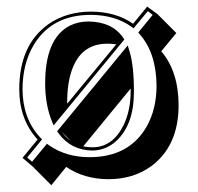

<svg xmlns="http://www.w3.org/2000/svg" viewBox="-20 -474 596 579"><path d="M423.8 -454.1 455.1 -431.2 511.7 -374.5 466.3 -319.3Q518.1 -258.8 518.6 -157.2Q518.6 -33.2 435.1 27.8Q381.3 66.4 306.6 66.4Q232.9 65.9 179.7 29.3L134.8 84.5L78.1 27.8L47.9 2L93.3 -53.2Q38.1 -113.8 38.1 -205.1Q38.1 -338.9 126.5 -401.4Q180.2 -438.5 253.9 -439Q330.6 -438.5 381.3 -402.3ZM303.7 -342.3Q206.1 -342.3 186.5 -221.2Q182.6 -194.8 182.6 -165.5Q182.6 -162.6 182.6 -161.1L330.6 -340.3Q317.4 -342.3 303.7 -342.3ZM192.4 -49.8 165 -77.6Q171.9 -68.8 177.7 -62.5Q185.1 -55.2 192.4 -49.8ZM231 -32.7Q244.6 -29.8 258.8 -29.8Q319.8 -29.8 353 -97.2Q373.5 -140.6 374 -195.8Q374 -200.2 374 -207ZM365.2 -336.9 370.6 -319.3Q384.3 -274.4 383.8 -195.8Q383.8 -98.1 330.1 -48.3Q298.8 -20.5 258.8 -20Q193.8 -21 156.7 -71.8L152.3 -78.1ZM247.1 -409.2Q317.9 -408.2 351.1 -360.8L355 -355L141.6 -95.7L135.3 -111.3Q116.2 -160.6 116.2 -222.2Q116.2 -358.4 190.4 -396.5Q215.8 -409.2 247.1 -409.2ZM425.8 -440.4 382.8 -388.7 375.5 -394Q326.2 -428.7 253.9 -429.2Q135.7 -429.2 81.1 -337.4Q48.3 -281.7 47.9 -205.1Q48.3 -116.7 100.6 -60.1L106.9 -53.7L62 1L76.7 13.7L121.6 -40.5L128.9 -35.2Q180.2 0 250 0Q368.2 0 421.4 -90.8Q451.7 -143.6 452.1 -213.9Q451.7 -312.5 402.3 -369.6L397 -376L440.4 -429.2Z"/></svg>

Font: Linux Biolinum Shadow O
Style: Regular
Weight: 400
Designer: Philipp H. Poll
Foundry: Philipp H. Poll
Version: Version 1.0.4